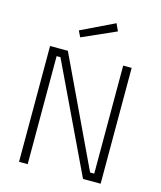

<svg xmlns="http://www.w3.org/2000/svg" viewBox="-133 -1020 935 1116"><g transform="rotate(15 334.5 -462.5)"><path d="M89 0V-697H196L504 -47H529V-697H580V0H474L164 -650H141V0ZM227 -828 428 -925 448 -881 245 -791Z"/></g></svg>

Font: TitilliumText
Style: Light
Weight: 300
Designer: Accademia di Belle Arti di Urbino and others
Foundry: Accademia di Belle Arti di Urbino and others.
Version: Version 60.001